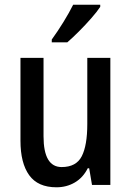

<svg xmlns="http://www.w3.org/2000/svg" viewBox="-20 -786 559 816"><path d="M449 -540V0H371L359 -71H353Q333 -31 298 -10.5Q263 10 220 10Q141 10 104 -41.5Q67 -93 67 -188V-540H165V-207Q165 -76 242 -76Q304 -76 327.5 -122Q351 -168 351 -259V-540ZM406 -757Q393 -737 368 -708.5Q343 -680 315.5 -652.5Q288 -625 266 -606H200V-618Q226 -654 250 -693Q274 -732 291 -766H406Z"/></svg>

Font: Noto Sans Gurmukhi Condensed Medium
Style: Regular
Weight: 500
Width: 3
Designer: Jelle Bosma - Monotype Design Team
Foundry: Monotype Imaging Inc.
Version: Version 2.004; ttfautohint (v1.8.4.7-5d5b)